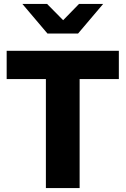

<svg xmlns="http://www.w3.org/2000/svg" viewBox="-20 -959 640 979"><path d="M214 0V-556H14V-700H586V-556H386V0ZM222 -788 94 -939H220L302 -856L383 -939H506L378 -788Z"/></svg>

Font: Red Hat Mono
Style: Bold
Weight: 700
Monospace: yes
Designer: Pentagram, MCKL
Foundry: Pentagram, MCKL
Version: Version 1.023; ttfautohint (v1.8.3)